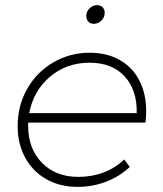

<svg xmlns="http://www.w3.org/2000/svg" viewBox="-20 -728 635 750"><path d="M90 -249V-236Q90 -147 144 -92Q198 -37 286 -37Q339 -37 385 -54.5Q431 -72 465 -105L487 -76Q448 -39 395 -18.5Q342 2 283 2Q214 2 161 -28Q108 -58 78.5 -112Q49 -166 49 -235Q49 -316 86.5 -381.5Q124 -447 188.5 -484.5Q253 -522 331 -522Q398 -522 448 -493.5Q498 -465 524.5 -413.5Q551 -362 551 -294Q551 -272 548 -249ZM94 -286H514Q516 -376 467 -429.5Q418 -483 330 -483Q240 -483 175.5 -428.5Q111 -374 94 -286ZM389 -678Q389 -660 376 -647.5Q363 -635 346 -635Q333 -635 325 -643.5Q317 -652 317 -666Q317 -683 330 -695.5Q343 -708 360 -708Q373 -708 381 -699.5Q389 -691 389 -678Z"/></svg>

Font: Gontserrat ExtraLight
Style: Italic
Weight: 275
Italic angle: -11.3°
Designer: Julieta Ulanovsky
Foundry: Julieta Ulanovsky
Version: Version 6.001